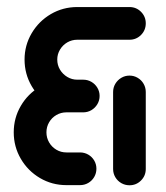

<svg xmlns="http://www.w3.org/2000/svg" viewBox="-20 -539 484 559"><path d="M260.7 -47.8Q260.7 -34.8 254.3 -23.7Q247.8 -12.6 236.9 -6.3Q225.9 0 213 0H173.3Q131.5 0 96.3 -20.7Q61.1 -41.5 40.6 -76.7Q20 -111.9 20 -153.7Q20 -195.6 40.6 -230.7Q61.1 -265.9 96.3 -286.5Q131.5 -307 173.3 -307H220.7V-211.9H173.3Q157.4 -211.9 144.1 -204.1Q130.7 -196.3 123 -183Q115.2 -169.6 115.2 -153.7Q115.2 -137.8 123 -124.4Q130.7 -111.1 144.1 -103.1Q157.4 -95.2 173.3 -95.2H213Q225.9 -95.2 236.9 -88.9Q247.8 -82.6 254.3 -71.7Q260.7 -60.7 260.7 -47.8ZM357 0.4Q344.1 0.4 333.1 -5.9Q322.2 -12.2 315.7 -23.1Q309.3 -34.1 309.3 -47V-271.1Q309.3 -284.1 315.7 -295Q322.2 -305.9 333.1 -312.4Q344.1 -318.9 357 -318.9Q370 -318.9 380.9 -312.4Q391.9 -305.9 398.1 -295Q404.4 -284.1 404.4 -271.1V-47Q404.4 -27.4 390.6 -13.5Q376.7 0.4 357 0.4ZM404.4 -471.1Q404.4 -451.1 390.6 -437.2Q376.7 -423.3 357 -423.3H204.8Q189.3 -423.3 175.9 -415.6Q162.6 -407.8 154.6 -394.4Q146.7 -381.1 146.7 -365.6Q146.7 -349.6 154.6 -336.3Q162.6 -323 175.9 -315Q189.3 -307 204.8 -307H222.2Q235.2 -307 246.1 -300.7Q257 -294.4 263.5 -283.5Q270 -272.6 270 -259.6Q270 -246.7 263.5 -235.7Q257 -224.8 246.1 -218.3Q235.2 -211.9 222.2 -211.9H204.8Q163.3 -211.9 128.1 -232.4Q93 -253 72.2 -288.3Q51.5 -323.7 51.5 -365.6Q51.5 -407 72.2 -442.2Q93 -477.4 128.1 -498Q163.3 -518.5 204.8 -518.5H357Q376.7 -518.5 390.6 -504.6Q404.4 -490.7 404.4 -471.1Z"/></svg>

Font: 26F Galaxy Hebrew Extra Bold
Style: Regular
Weight: 800
Designer: C₂₉H₂₅N₃O₅
Version: Version 1.000